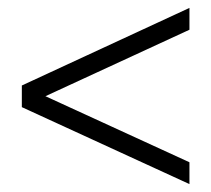

<svg xmlns="http://www.w3.org/2000/svg" viewBox="-20 -554 529 481"><path d="M454.6 -92.8 34.7 -285.6V-339.8L454.6 -534.2V-479.5L93.8 -313L454.6 -147.5Z"/></svg>

Font: Elstob 18pt SemiBold
Style: Regular
Weight: 600
Designer: Peter S. Baker
Version: Version 1.015